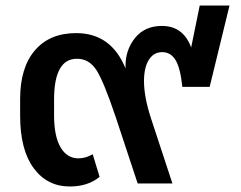

<svg xmlns="http://www.w3.org/2000/svg" viewBox="-20 -665 874 696"><path d="M704 -645H812L740 -350H641Q634 -418 616.5 -447Q599 -476 568 -476Q537 -476 519.5 -448Q502 -420 502 -371Q502 -314 527 -237L605 0H479L400 -239Q356 -370 329.5 -411Q303 -452 259 -452Q176 -452 176 -304V-247Q176 -171 199.5 -131Q223 -91 264 -91Q291 -91 316 -106L341 -24Q299 11 233 11Q151 11 102 -55.5Q53 -122 53 -245V-306Q53 -420 106.5 -482.5Q160 -545 256 -545Q383 -545 435 -417V-426Q435 -485 470 -528Q505 -571 567 -571Q644 -571 673 -493Z"/></svg>

Font: FiraGO Medium
Style: Regular
Weight: 500
Designer: bBox Type
Foundry: bBox Type GmbH
Version: Version 1.001;PS 001.001;hotconv 1.0.88;makeotf.lib2.5.64775